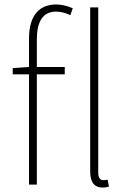

<svg xmlns="http://www.w3.org/2000/svg" viewBox="-20 -827 573 860"><path d="M439 13C453 13 459 11 468 9L462 -22C451 -20 446 -20 442 -20C429 -20 420 -31 420 -53V-794H384V-59C384 -8 405 13 439 13ZM110 0H145V-494H270V-527H145V-650C145 -729 171 -775 231 -775C251 -775 273 -770 295 -759L306 -790C281 -801 255 -807 232 -807C156 -807 110 -758 110 -655V-527L37 -522V-494H110Z"/></svg>

Font: Source Han Sans JP ExtraLight
Style: Regular
Weight: 250
Designer: Ryoko NISHIZUKA 西塚涼子 (kana, bopomofo & ideographs); Paul D. Hunt (Latin, Greek & Cyrillic); Sandoll Communications 산돌커뮤니
Foundry: Adobe
Version: Version 2.001;hotconv 1.0.107;makeotfexe 2.5.65593